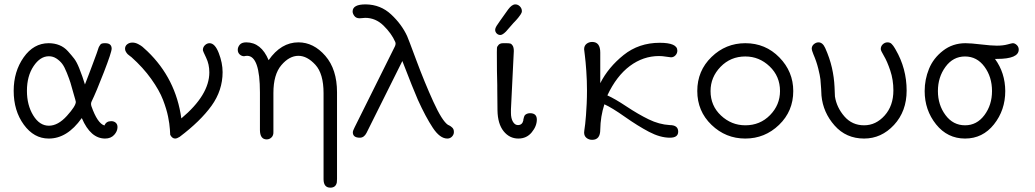

<svg xmlns="http://www.w3.org/2000/svg" viewBox="-20 -634 4764 884"><path d="M43 -215.8Q43 -304.7 88.9 -369.9Q134.8 -435.1 204.1 -435.1Q231 -435.1 253.4 -426Q275.9 -417 293 -397.9Q310.1 -378.9 321.5 -364Q333 -349.1 344.5 -320.6Q356 -292 359.4 -281Q362.8 -270 371.1 -245.1Q380.9 -270 389.9 -293.9Q398.9 -317.9 405 -334Q411.1 -350.1 416.5 -365Q421.9 -379.9 425.5 -389.4Q429.2 -398.9 431.6 -407.5Q434.1 -416 436.5 -419.9Q439 -423.8 441.4 -427.5Q443.8 -431.2 447 -432.6Q450.2 -434.1 453.6 -434.6Q457 -435.1 461.9 -435.1H464.8Q493.7 -435.1 494.1 -410.2Q494.1 -394 458.5 -302Q422.9 -210 401.9 -167Q397 -157.2 400.9 -145Q428.7 -65.9 460.9 -56.2Q468.8 -76.2 492.2 -76.2Q504.4 -76.2 512.7 -69.1Q521 -62 521 -48.8Q521 -29.8 505.6 -12.9Q490.2 3.9 463.9 3.9Q397 3.9 356.9 -89.8H356Q289.1 4.4 204.1 3.9Q136.2 3.9 89.6 -60.1Q43 -124 43 -215.8ZM104 -215.8Q104 -149.9 133.1 -102.5Q162.1 -55.2 205.1 -55.2Q247.1 -55.2 288.1 -100.6Q329.1 -146 329.1 -165Q329.1 -168 319.8 -199.2Q310.1 -235.4 304.4 -253.2Q298.8 -271 287.8 -298.6Q276.9 -326.2 266.4 -340.1Q255.9 -354 240 -364.5Q224.1 -375 205.1 -375Q165 -375 134.5 -329.3Q104 -283.7 104 -215.8Z M555.7 -409.2Q555.7 -422.4 565.7 -430.2Q575.7 -438 589.8 -438Q603 -438 616.5 -430.9Q629.9 -423.8 636 -418.5Q642.1 -413.1 658.7 -397.9Q789.6 -272 814.9 -88.9Q943.8 -196.8 943.8 -300.8Q943.8 -337.9 929 -368.4Q914.1 -398.9 914.1 -403.8Q914.1 -417 923.6 -426Q933.1 -435.1 944.8 -435.1Q969.7 -435.1 987.3 -389.6Q1004.9 -344.2 1004.9 -301.8Q1004.9 -217.8 953.9 -147Q902.8 -76.2 807.1 -3.9Q794.9 3.9 786.1 3.9Q772.9 3.9 763.7 -13.2Q763.7 -14.2 762.2 -38.6Q760.7 -63 753.9 -96.9Q747.1 -130.9 730.5 -174.3Q713.9 -217.8 676.3 -270.5Q638.7 -323.2 585 -371.1Q584 -372.1 578.4 -376Q572.8 -379.9 568.4 -384Q564 -388.2 559.8 -395.3Q555.7 -402.3 555.7 -409.2Z M1074.7 -404.8Q1074.7 -417 1083.7 -428Q1092.8 -439 1113.8 -439Q1182.6 -439 1216.8 -356.9Q1273.9 -439 1354 -439Q1423.8 -439 1477.8 -377Q1531.7 -314.9 1531.7 -209V189.9Q1531.7 201.2 1530.8 206.1Q1525.9 230 1501 230Q1470.2 230 1469.7 191.9V-205.1Q1469.7 -294.9 1431.9 -335.9Q1394 -377 1354 -377Q1312 -377 1275.4 -334Q1238.8 -291 1238.8 -206.1V-27.8Q1239.7 -10.7 1230.2 -1.5Q1220.7 7.8 1208 7.8Q1177.2 7.8 1176.8 -35.2V-208Q1176.8 -377 1117.7 -377Q1114.7 -377 1111.8 -376.5Q1108.9 -376 1106.9 -376L1105 -375Q1092.8 -375 1083.7 -383.3Q1074.7 -391.6 1074.7 -404.8Z M1603.5 -581.1Q1603.5 -614.3 1664.6 -613.8Q1732.4 -612.8 1781 -567.4Q1829.6 -522 1854.5 -467.8Q1858.4 -460 1896.5 -357.4Q1934.6 -254.9 1975.1 -166Q2015.6 -77.1 2042.5 -59.1Q2043.5 -59.1 2048.1 -56.6Q2052.7 -54.2 2055.7 -52Q2058.6 -49.8 2062.3 -46.4Q2065.9 -43 2067.9 -38.1Q2069.8 -33.2 2069.8 -25.9Q2069.8 -14.6 2061.3 -5.4Q2052.7 3.9 2039.6 3.9Q2005.4 3.9 1972.7 -45.7Q1939.9 -95.2 1903.8 -174.8Q1882.8 -222.7 1832.5 -353Q1827.6 -341.8 1667.5 -22Q1656.2 0 1636.7 0Q1604.5 0 1604.5 -24.9Q1604.5 -31.7 1612.8 -47.9L1797.9 -419.9Q1803.7 -432.1 1799.8 -440.9Q1782.7 -480 1746.1 -515.9Q1709.5 -551.8 1661.6 -551.8Q1657.7 -551.8 1649.2 -550.8Q1640.6 -549.8 1635.7 -549.8Q1619.6 -549.8 1611.6 -560.5Q1603.5 -571.3 1603.5 -581.1Z M2259.8 -497.1Q2259.8 -503.9 2266.1 -514.4Q2272.5 -524.9 2319.8 -590.8Q2336.9 -613.8 2352.5 -613.8Q2364.7 -613.8 2373.8 -604.5Q2382.8 -595.2 2382.8 -583Q2382.8 -580.1 2382.3 -578.1Q2381.8 -576.2 2380.1 -573Q2378.4 -569.8 2377 -567.4Q2375.5 -564.9 2372.1 -560.5Q2368.7 -556.2 2365.7 -552Q2362.8 -547.9 2356.2 -541Q2349.6 -534.2 2343.5 -527.6Q2337.4 -521 2328.1 -510Q2318.8 -499 2309.6 -488.8Q2293.5 -472.7 2283.4 -472.9Q2273.4 -473.1 2266.6 -480.2Q2259.8 -487.3 2259.8 -497.1ZM2267.6 -394Q2267.6 -407.2 2268.1 -413.6Q2268.6 -419.9 2275.6 -427.5Q2282.7 -435.1 2296.4 -435.1H2311.5Q2322.8 -435.1 2329.1 -433.6Q2335.4 -432.1 2340.6 -423.6Q2345.7 -415 2345.7 -398.9L2332.5 -130.9V-113.8Q2332.5 -88.9 2341.6 -73.5Q2350.6 -58.1 2364.7 -58.1Q2384.8 -58.1 2389.6 -80.1V-84Q2390.6 -86.9 2391.1 -89.4Q2391.6 -91.8 2392.6 -95.5Q2393.6 -99.1 2395.5 -102.1Q2397.5 -105 2401.1 -107.4Q2404.8 -109.9 2409.7 -111.3Q2414.6 -112.8 2420.4 -112.8Q2451.2 -112.8 2451.7 -84Q2451.7 -53.2 2428.2 -24.7Q2404.8 3.9 2366.7 3.9Q2325.7 3.9 2298.6 -30Q2271.5 -64 2270.5 -126L2269.5 -226.1V-242.2Q2267.6 -295.9 2267.6 -394Z M2669.4 -23.9Q2669.4 -23.9 2670.4 -34.2Q2672.4 -45.4 2674.3 -63.2Q2676.3 -81.1 2678 -103.5Q2679.7 -126 2681.2 -156.5Q2682.6 -187 2682.6 -216.8Q2682.6 -262.7 2679.4 -307.4Q2676.3 -352.1 2672.9 -377.9Q2669.4 -403.8 2669.4 -407.2Q2669.4 -423.3 2680.4 -432.1Q2691.4 -440.9 2706.5 -440.9Q2743.7 -440.9 2743.7 -392.1V-251Q2780.8 -324.2 2851.1 -380.6Q2921.4 -437 3017.6 -437Q3098.6 -437 3098.6 -400.9Q3098.6 -388.7 3090.1 -379.4Q3081.5 -370.1 3069.3 -370.1Q3065.4 -370.1 3047.4 -373Q3029.3 -376 3014.6 -376Q2941.4 -376 2879.9 -330.1Q2818.4 -284.2 2776.4 -194.8Q2810.5 -179.7 2864.5 -143.8Q2918.5 -107.9 2966.6 -84.5Q3014.6 -61 3063.5 -58.1Q3102.5 -58.1 3102.5 -27.8Q3102.5 0 3064.5 0Q3019.5 0 2968 -27.1Q2916.5 -54.2 2856.9 -96.2Q2797.4 -138.2 2762.7 -153.8Q2744.6 -97.7 2743.7 -37.1Q2743.7 9.8 2706.5 9.8Q2691.4 9.8 2680.4 1Q2669.4 -7.8 2669.4 -23.9Z M3411.6 -435.1Q3504.4 -435.1 3568.4 -369.6Q3632.3 -304.2 3632.3 -214.8Q3632.3 -122.1 3566.9 -59.1Q3501.5 3.9 3411.4 3.9Q3321.3 3.9 3255.9 -59.1Q3190.4 -122.1 3190.4 -215.1Q3190.4 -308.1 3255.9 -371.6Q3321.3 -435.1 3411.6 -435.1ZM3251.5 -214.8Q3251.5 -147 3299.6 -102.1Q3347.7 -57.1 3411.6 -57.1Q3479.5 -57.1 3525.4 -104Q3571.3 -150.9 3571.3 -214.8Q3571.3 -282.7 3523.4 -328.4Q3475.6 -374 3411.6 -374Q3343.8 -374 3297.6 -326.4Q3251.5 -278.8 3251.5 -214.8Z M3717.3 -409.2Q3717.3 -422.4 3727.3 -430.7Q3737.3 -439 3748.5 -439Q3767.6 -439 3779.3 -413.1Q3800.3 -366.2 3810.3 -322Q3820.3 -277.8 3822.3 -234.4Q3824.2 -190.9 3824.2 -189.9Q3832 -139.2 3867.7 -98.1Q3903.3 -57.1 3958.5 -57.1Q4012.7 -57.1 4053 -102.1Q4093.3 -147 4093.3 -217.8Q4093.3 -266.6 4078.9 -309.3Q4064.5 -352.1 4049.8 -376.5Q4035.2 -400.9 4035.2 -408.2Q4035.2 -421.4 4044.7 -430.2Q4054.2 -439 4066.4 -439Q4072.3 -439 4077.4 -437Q4082.5 -435.1 4086.4 -430.4Q4090.3 -425.8 4092.8 -422.9Q4095.2 -419.9 4098.9 -413.6Q4102.5 -407.2 4103.5 -405.8Q4154.3 -318.8 4154.3 -216.8Q4154.3 -121.6 4096.2 -58.8Q4038.1 3.9 3958.5 3.9Q3875.5 3.9 3822.5 -56.2Q3769.5 -116.2 3762.2 -193.8Q3762.2 -197.8 3760.7 -224.9Q3759.3 -252 3757.3 -269Q3755.4 -286.1 3747.3 -318.6Q3739.3 -351.1 3725.1 -383.8Q3717.3 -403.3 3717.3 -409.2Z M4237.3 -214.8Q4237.3 -268.1 4257.3 -317.1Q4277.3 -366.2 4321.8 -400.6Q4366.2 -435.1 4425.3 -435.1Q4450.2 -435.1 4497.3 -429.4Q4544.4 -423.8 4569.3 -423.8Q4598.1 -423.8 4618.7 -429.4Q4639.2 -435.1 4643.1 -435.1Q4652.8 -435.1 4661.6 -426.5Q4670.4 -418 4670.4 -405.8Q4670.4 -362.8 4570.3 -362.8H4561Q4607.9 -298.8 4608.4 -214.8Q4608.4 -127 4556.4 -61.5Q4504.4 3.9 4423.3 3.9Q4342.3 3.9 4289.8 -61.5Q4237.3 -127 4237.3 -214.8ZM4423.3 -57.1Q4477.5 -57.1 4512.5 -104Q4547.4 -150.9 4547.4 -214.8Q4547.4 -279.8 4512.7 -326.9Q4478 -374 4423.1 -374Q4368.2 -374 4333.3 -326.4Q4298.3 -278.8 4298.3 -214.8Q4298.3 -150.9 4333.3 -104Q4368.2 -57.1 4423.3 -57.1Z"/></svg>

Font: CMU Typewriter Text
Style: Light
Weight: 200
Version: Version 0.7.0